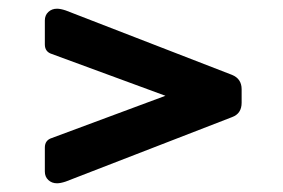

<svg xmlns="http://www.w3.org/2000/svg" viewBox="-20 -549 650 441"><path d="M513 -377Q535 -368 535 -344V-313Q535 -288 513 -280L131 -132Q119 -128 111 -128Q99 -128 91 -135.5Q83 -143 83 -155V-210Q83 -227 99 -232L360 -329L99 -425Q83 -430 83 -447V-502Q83 -514 91 -521.5Q99 -529 111 -529Q119 -529 131 -525Z"/></svg>

Font: Solway Medium
Style: Regular
Weight: 500
Designer: Mariya V. Pigoulevskaya
Foundry: The Northern Block Ltd.
Version: Version 1.000;hotconv 1.0.109;makeotfexe 2.5.65596